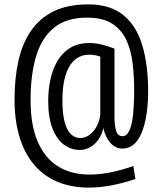

<svg xmlns="http://www.w3.org/2000/svg" viewBox="-20 -853 744 877"><path d="M598.6 -35.2Q465.8 8.8 363.3 3.4Q260.7 -2 190.2 -51Q119.6 -100.1 83 -188.5Q46.4 -276.9 46.4 -397.9Q46.4 -495.6 64.2 -575.2Q82 -654.8 121.8 -712.6Q161.6 -770.5 226.1 -801.8Q290.5 -833 383.8 -833Q483.4 -833 543.5 -783.9Q603.5 -734.9 630.1 -645.5Q656.7 -556.2 656.7 -435.1Q656.7 -365.2 644.8 -305.9Q632.8 -246.6 606.7 -210.4Q580.6 -174.3 537.6 -174.3Q506.8 -174.3 483.4 -201.4Q460 -228.5 452.1 -268.1Q441.9 -222.2 411.6 -195.1Q381.3 -168 343.3 -168Q304.7 -168.5 272.2 -192.1Q239.7 -215.8 220 -265.4Q200.2 -314.9 200.2 -392.1Q200.2 -443.4 210.4 -490.5Q220.7 -537.6 242.7 -575Q264.6 -612.3 300 -634Q335.4 -655.8 385.7 -656.5Q436 -657.2 502.9 -630.9V-321.3Q502.9 -277.8 510.7 -254.4Q518.6 -231 540 -231Q558.1 -231 569.8 -254.2Q581.5 -277.3 587.2 -324.5Q592.8 -371.6 592.8 -442.9Q592.8 -502.4 586.2 -561Q579.6 -619.6 558.3 -667.5Q537.1 -715.3 493.9 -743.9Q450.7 -772.5 378.4 -772.5Q281.7 -772.5 225.1 -725.1Q168.5 -677.7 144 -593Q119.6 -508.3 119.6 -396.5Q119.6 -281.7 152.3 -205.8Q185.1 -129.9 246.3 -92.3Q307.6 -54.7 394 -55.7Q480.5 -56.6 588.9 -94.7ZM346.2 -222.7Q368.7 -222.2 388.7 -237.1Q408.7 -252 422.1 -276.6Q435.5 -301.3 438 -331.1V-594.7Q400.4 -606.9 368.9 -601.8Q337.4 -596.7 314.2 -572.8Q291 -548.8 278.1 -504.9Q265.1 -460.9 265.1 -394.5Q265.1 -308.6 286.1 -265.9Q307.1 -223.1 346.2 -222.7Z"/></svg>

Font: AntonioLight
Style: Regular
Weight: 300
Designer: Vernon Adams
Foundry: Vernon Adams
Version: Version 1.002